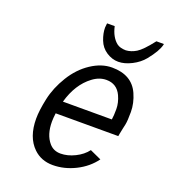

<svg xmlns="http://www.w3.org/2000/svg" viewBox="-136 -827 828 940"><g transform="rotate(20 278.0 -357.5)"><path d="M188 -294.9H442.9Q446.3 -315.9 446.3 -349.4Q446.3 -382.8 430.7 -417Q407.2 -467.8 352.5 -467.8Q315.4 -467.8 281.2 -441.9Q215.8 -393.1 188 -294.9ZM174.3 -229Q170.9 -202.6 170.9 -184.6Q170.9 -116.7 204.1 -78.1Q226.6 -51.8 263.2 -51.8Q299.8 -51.8 337.9 -70.6Q376 -89.4 397.9 -118.7L457 -91.8Q421.9 -43.5 364.3 -14.6Q306.6 14.2 246.6 14.2Q186.5 14.2 146.5 -24.4Q93.3 -75.7 93.3 -172.4Q93.3 -214.8 106.9 -278.1Q120.6 -341.3 158 -402.1Q195.3 -462.9 249.3 -498.5Q303.2 -534.2 357.9 -534.2Q461.4 -534.2 497.6 -453.1Q518.1 -406.7 518.1 -360.8Q518.1 -314.9 513.9 -294.7Q509.8 -274.4 508.8 -271.5Q504.4 -252.9 502.7 -241.7Q501 -230.5 500.5 -229ZM257.8 -706.1 259.8 -726.6Q259.8 -728.5 260.3 -729H299.8Q312 -674.3 344.7 -648.9Q361.3 -636.7 391.1 -636.2Q418 -637.7 444.6 -653.8Q471.2 -669.9 517.1 -729H556.2Q555.7 -728.5 555.7 -726.6Q555.7 -724.6 555.2 -724.1Q547.4 -689.9 504.4 -636.7Q481.4 -608.4 444.6 -589.6Q407.7 -570.8 375.2 -570.8Q342.8 -570.8 313.2 -590.1Q283.7 -609.4 270.8 -642.8Q257.8 -676.3 257.8 -706.1Z"/></g></svg>

Font: Tuffy
Style: Italic
Weight: 400
Italic angle: -12°
Designer: Thatcher Ulrich, Karoly Barta and Michael Everson
Version: Version 001.271